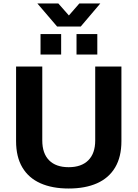

<svg xmlns="http://www.w3.org/2000/svg" viewBox="-20 -1067 788 1099"><path d="M373 12Q279 12 211.5 -18Q144 -48 108 -108.5Q72 -169 72 -259V-686H222V-263Q222 -189 261 -149.5Q300 -110 373 -110Q446 -110 485.5 -149.5Q525 -189 525 -263V-686H675V-259Q675 -169 639 -108.5Q603 -48 535.5 -18Q468 12 373 12ZM212 -755V-872H330V-755ZM418 -755V-872H537V-755ZM194 -1047H314L402 -947L346 -946L434 -1047H554L442 -915H307Z"/></svg>

Font: Archivo SemiBold
Style: Bold
Weight: 700
Version: Version 2.001